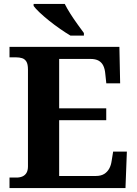

<svg xmlns="http://www.w3.org/2000/svg" viewBox="-20 -951 693 971"><path d="M28.1 0V-53H63.2Q80.5 -53 93.5 -58.7Q106.5 -64.3 114 -76.8Q121.4 -89.3 121.4 -109.6V-599.4Q121.4 -626.8 113.3 -639.7Q105.2 -652.7 91.6 -656.8Q78.1 -661 62 -661H28.1V-714H583.8L587.6 -529.7H517.6L512.6 -576.8Q510.6 -601.7 502.6 -618.4Q494.5 -635.2 478.9 -644.1Q463.3 -653 436.8 -653H279.2V-403.2H517.3V-343.2H279.2V-61H464.1Q490.3 -61 506.6 -71.1Q522.9 -81.1 532.3 -98.2Q541.6 -115.2 544.6 -137.2L552.2 -184.3H621.6L614.6 0ZM336.2 -771Q312.7 -785 284.5 -804.5Q256.3 -824 228.8 -846Q201.4 -868 180.2 -888Q159 -908 150 -921V-931H307.5Q318.5 -909 335.6 -882Q352.7 -855 371.5 -829Q390.3 -803 404.3 -784V-771Z"/></svg>

Font: Noto Serif Ethiopic
Style: Regular
Weight: 400
Designer: Monotype Design Team
Foundry: Monotype Imaging Inc.
Version: Version 2.102